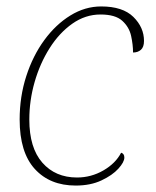

<svg xmlns="http://www.w3.org/2000/svg" viewBox="-20 -566 485 596"><path d="M215 10Q135 10 88 -41.5Q41 -93 41 -195Q41 -266 61.5 -329.5Q82 -393 117.5 -441.5Q153 -490 198.5 -518Q244 -546 294 -546Q361 -546 394 -513.5Q427 -481 427 -439Q427 -420 417.5 -411.5Q408 -403 393 -403Q393 -427 387 -454.5Q381 -482 359.5 -501.5Q338 -521 292 -521Q245 -521 204.5 -492.5Q164 -464 134 -416.5Q104 -369 87.5 -311.5Q71 -254 71 -195Q71 -107 111.5 -61Q152 -15 219 -15Q263 -15 301 -37Q339 -59 356 -92Q366 -89 366 -77Q366 -63 347.5 -42.5Q329 -22 295 -6Q261 10 215 10Z"/></svg>

Font: Noto Serif Thin
Style: Italic
Weight: 100
Italic angle: -12°
Designer: Monotype Design Team
Foundry: Monotype Imaging Inc.
Version: Version 2.014; ttfautohint (v1.8.4.7-5d5b)